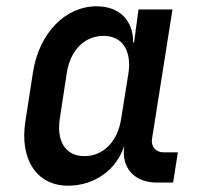

<svg xmlns="http://www.w3.org/2000/svg" viewBox="-20 -580 640 610"><path d="M196 10C281 10 351 -41 375 -118V-117C364 -48 406 0 478 0H530L545 -96H500C475 -96 459 -114 463 -139L528 -550H420L406 -445H403C404 -514 360 -560 287 -560C188 -560 105 -476 85 -352L61 -197C41 -75 96 10 196 10ZM248 -84C189 -84 159 -130 170 -203L192 -347C203 -420 248 -466 309 -466C368 -466 399 -420 388 -347L365 -203C354 -130 308 -84 248 -84Z"/></svg>

Font: JetBrains Mono SemiBold
Style: Italic
Weight: 472
Italic angle: -9°
Monospace: yes
Designer: Philipp Nurullin, Konstantin Bulenkov
Foundry: JetBrains
Version: Version 2.305